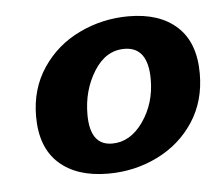

<svg xmlns="http://www.w3.org/2000/svg" viewBox="-35 -721 442 389"><g transform="rotate(-5 186.5 -527.0)"><path d="M35 -498Q35 -554 63.5 -596.5Q92 -639 139 -661.5Q186 -684 239 -684Q302 -684 337.5 -651.5Q373 -619 373 -556Q373 -500 345.5 -458Q318 -416 271.5 -393Q225 -370 171 -370Q107 -370 71 -402.5Q35 -435 35 -498ZM273 -553Q273 -619 225 -619Q187 -619 163 -580.5Q139 -542 139 -493Q139 -430 184 -430Q221 -430 247 -467Q273 -504 273 -553Z"/></g></svg>

Font: Sansita ExtraBold Italic
Style: Regular
Weight: 800
Italic angle: -11°
Designer: Pablo Cosgaya
Foundry: Omnibus-Type
Version: Version 1.006